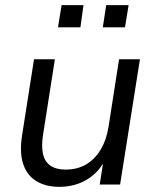

<svg xmlns="http://www.w3.org/2000/svg" viewBox="-20 -716 601 745"><path d="M210 9Q158 9 121.5 -13Q85 -35 70 -79.5Q55 -124 66 -193L112 -486H193L147 -193Q140 -148 147 -118Q154 -88 176 -73Q198 -58 234 -58Q281 -58 315 -78.5Q349 -99 371 -136Q393 -173 401 -223L442 -486H523L446 0H367L384 -110H394Q371 -54 322.5 -22.5Q274 9 210 9ZM379 -610 392 -696H479L465 -610ZM205 -610 219 -696H304L292 -610Z"/></svg>

Font: Nunito Sans 12pt ExtraLight 12pt
Style: Italic
Weight: 400
Italic angle: -9°
Version: Version 3.101;gftools[0.9.27]